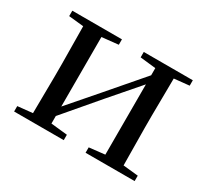

<svg xmlns="http://www.w3.org/2000/svg" viewBox="-110 -691 929 861"><g transform="rotate(30 354.0 -261.0)"><path d="M412 -494 493 -485V-448L338 -268L214 -125V-485L299 -494V-522H42V-494L119 -486L121 -292V-230L119 -36L42 -28V0H299V-28L214 -37V-76L364 -252L493 -401V-37L412 -28V0H666V-28L588 -36L586 -230V-292L588 -486L666 -494V-522H412Z"/></g></svg>

Font: Noto Serif TC Medium
Style: Regular
Weight: 500
Designer: Ryoko NISHIZUKA 西塚涼子 (kana & ideographs); Frank Grießhammer (Latin, Greek & Cyrillic); Wenlong ZHANG 张文龙 (bopomofo); San
Foundry: Adobe
Version: Version 2.001;hotconv 1.1.0;makeotfexe 2.6.0